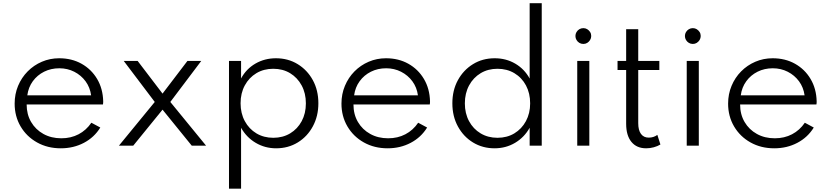

<svg xmlns="http://www.w3.org/2000/svg" viewBox="-20 -880 5018 1160"><path d="M347.5 16Q267 16 203.8 -19.5Q140.5 -55 104.5 -116.2Q68.5 -177.5 68.5 -254Q68.5 -311.5 89.2 -361.2Q110 -411 147 -448.5Q184 -486 233 -507Q282 -528 337.5 -528Q413.5 -528 472.8 -494.8Q532 -461.5 566.8 -403Q601.5 -344.5 603.5 -268Q603.5 -262 603.2 -258.2Q603 -254.5 602 -249H141Q141 -189 168 -143Q195 -97 242.2 -70.8Q289.5 -44.5 350.5 -44.5Q408.5 -44.5 454.8 -68.8Q501 -93 532 -138.5L586 -109.5Q549.5 -50 486.8 -17Q424 16 347.5 16ZM145 -304H530.5Q524 -352 497 -388.8Q470 -425.5 428.8 -446.5Q387.5 -467.5 338.5 -467.5Q288 -467.5 246.5 -446.8Q205 -426 178.2 -389.2Q151.5 -352.5 145 -304Z M698.5 0 915 -264 727.5 -512H811.5L962 -314.5L1112.5 -512H1196L1009 -264L1225 0H1138.5L962 -217.5L785 0Z M1363.5 260V-512H1436.5V-406Q1467.5 -463.5 1523.2 -495.8Q1579 -528 1647 -528Q1720.5 -528 1778.5 -492.5Q1836.5 -457 1870 -395.8Q1903.5 -334.5 1903.5 -256Q1903.5 -178.5 1870.2 -116.8Q1837 -55 1779.2 -19.5Q1721.5 16 1648 16Q1581 16 1525 -17Q1469 -50 1436.5 -108V260ZM1631 -47.5Q1688.5 -47.5 1733 -74.2Q1777.5 -101 1802.8 -148Q1828 -195 1828 -255.5Q1828 -316.5 1802.5 -363.8Q1777 -411 1732.8 -437.8Q1688.5 -464.5 1631 -464.5Q1573.5 -464.5 1529 -437.8Q1484.5 -411 1459 -364Q1433.5 -317 1433.5 -256Q1433.5 -195.5 1459 -148.2Q1484.5 -101 1529.2 -74.2Q1574 -47.5 1631 -47.5Z M2322 16Q2241.5 16 2178.2 -19.5Q2115 -55 2079 -116.2Q2043 -177.5 2043 -254Q2043 -311.5 2063.8 -361.2Q2084.5 -411 2121.5 -448.5Q2158.5 -486 2207.5 -507Q2256.5 -528 2312 -528Q2388 -528 2447.2 -494.8Q2506.5 -461.5 2541.2 -403Q2576 -344.5 2578 -268Q2578 -262 2577.8 -258.2Q2577.5 -254.5 2576.5 -249H2115.5Q2115.5 -189 2142.5 -143Q2169.5 -97 2216.8 -70.8Q2264 -44.5 2325 -44.5Q2383 -44.5 2429.2 -68.8Q2475.5 -93 2506.5 -138.5L2560.5 -109.5Q2524 -50 2461.2 -17Q2398.5 16 2322 16ZM2119.5 -304H2505Q2498.5 -352 2471.5 -388.8Q2444.5 -425.5 2403.2 -446.5Q2362 -467.5 2313 -467.5Q2262.5 -467.5 2221 -446.8Q2179.5 -426 2152.8 -389.2Q2126 -352.5 2119.5 -304Z M2968 16Q2896 16 2838.2 -19Q2780.5 -54 2746.8 -115.5Q2713 -177 2713 -256Q2713 -334.5 2746.5 -395.8Q2780 -457 2837.8 -492.5Q2895.5 -528 2969 -528Q3037.5 -528 3093 -495.5Q3148.5 -463 3180 -405.5V-860.5H3253V0H3180V-108Q3147.5 -50 3091.8 -17Q3036 16 2968 16ZM2985.5 -47.5Q3043 -47.5 3087.5 -74.2Q3132 -101 3157.5 -148.2Q3183 -195.5 3183 -255.5Q3183 -316.5 3157.8 -363.8Q3132.5 -411 3087.8 -437.8Q3043 -464.5 2985.5 -464.5Q2928.5 -464.5 2884 -437.8Q2839.5 -411 2814 -363.8Q2788.5 -316.5 2788.5 -255.5Q2788.5 -195 2813.8 -148Q2839 -101 2883.8 -74.2Q2928.5 -47.5 2985.5 -47.5Z M3467.5 0V-512H3540.5V0ZM3504.5 -614.5Q3491 -614.5 3480.2 -621Q3469.5 -627.5 3463 -638.5Q3456.5 -649.5 3456.5 -662.5Q3456.5 -675.5 3463 -686.2Q3469.5 -697 3480.2 -703.5Q3491 -710 3504.5 -710Q3517.5 -710 3528 -703.5Q3538.5 -697 3545.2 -686.5Q3552 -676 3552 -662.5Q3552 -649.5 3545.2 -638.5Q3538.5 -627.5 3528 -621Q3517.5 -614.5 3504.5 -614.5Z M3884 16Q3826.5 16 3794.8 -22.8Q3763 -61.5 3763 -132V-457H3711V-512H3763V-703.5H3836V-512H3963.5V-457H3836V-136Q3836 -93.5 3852.5 -71Q3869 -48.5 3899.5 -48.5Q3929 -48.5 3951.5 -65L3970 -7Q3953 3.5 3930 9.8Q3907 16 3884 16Z M4129 0V-512H4202V0ZM4166 -614.5Q4152.5 -614.5 4141.8 -621Q4131 -627.5 4124.5 -638.5Q4118 -649.5 4118 -662.5Q4118 -675.5 4124.5 -686.2Q4131 -697 4141.8 -703.5Q4152.5 -710 4166 -710Q4179 -710 4189.5 -703.5Q4200 -697 4206.8 -686.5Q4213.5 -676 4213.5 -662.5Q4213.5 -649.5 4206.8 -638.5Q4200 -627.5 4189.5 -621Q4179 -614.5 4166 -614.5Z M4658 16Q4577.5 16 4514.2 -19.5Q4451 -55 4415 -116.2Q4379 -177.5 4379 -254Q4379 -311.5 4399.8 -361.2Q4420.5 -411 4457.5 -448.5Q4494.5 -486 4543.5 -507Q4592.5 -528 4648 -528Q4724 -528 4783.2 -494.8Q4842.5 -461.5 4877.2 -403Q4912 -344.5 4914 -268Q4914 -262 4913.8 -258.2Q4913.5 -254.5 4912.5 -249H4451.5Q4451.5 -189 4478.5 -143Q4505.5 -97 4552.8 -70.8Q4600 -44.5 4661 -44.5Q4719 -44.5 4765.2 -68.8Q4811.5 -93 4842.5 -138.5L4896.5 -109.5Q4860 -50 4797.2 -17Q4734.5 16 4658 16ZM4455.5 -304H4841Q4834.5 -352 4807.5 -388.8Q4780.5 -425.5 4739.2 -446.5Q4698 -467.5 4649 -467.5Q4598.5 -467.5 4557 -446.8Q4515.5 -426 4488.8 -389.2Q4462 -352.5 4455.5 -304Z"/></svg>

Font: Spartan Thin
Style: Regular
Weight: 400
Version: Version 1.004